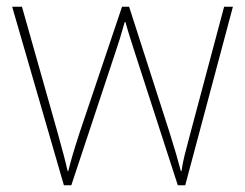

<svg xmlns="http://www.w3.org/2000/svg" viewBox="-20 -547 725 568"><path d="M380 -388 506 1H528L669 -527H643L544 -156C529 -99 521 -72 517 -41H515C507 -72 497 -106 481 -157L362 -527H341L216 -156C196 -95 190 -72 182 -41H180C173 -72 167 -95 150 -156L45 -527H16L169 1H191L320 -388C331 -420 339 -446 349 -482H351C361 -446 369 -423 380 -388Z"/></svg>

Font: Noto Sans Telugu Thin
Style: Regular
Weight: 100
Designer: Jelle Bosma - Monotype Design Team
Foundry: Monotype Imaging Inc.
Version: Version 2.005